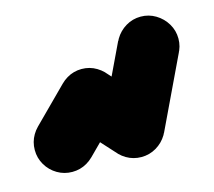

<svg xmlns="http://www.w3.org/2000/svg" viewBox="-103 -407 607 544"><g transform="rotate(-15 200.5 -135.5)"><path d="M-37.3 -40Q-37.3 -16.3 -25.5 3.7Q-13.7 23.7 6.3 35.5Q26.3 47.3 50 47.3Q73.7 47.3 93.7 35.5Q113.7 23.7 125.7 3.7Q137.7 -16.3 137.7 -40Q137.7 -63.7 125.7 -83.7Q113.7 -103.7 93.7 -115.7Q73.7 -127.7 50 -127.7Q26.3 -127.7 6.3 -115.7Q-13.7 -103.7 -25.5 -83.7Q-37.3 -63.7 -37.3 -40Z M-11.7 -101.7 111.7 21.7 211.7 -78.3 88.3 -201.7Z M62.7 -140Q62.7 -116.3 74.5 -96.3Q86.3 -76.3 106.3 -64.5Q126.3 -52.7 150 -52.7Q173.7 -52.7 193.7 -64.5Q213.7 -76.3 225.7 -96.3Q237.7 -116.3 237.7 -140Q237.7 -163.7 225.7 -183.7Q213.7 -203.7 193.7 -215.7Q173.7 -227.7 150 -227.7Q126.3 -227.7 106.3 -215.7Q86.3 -203.7 74.5 -183.7Q62.7 -163.7 62.7 -140Z M214.3 -198.7 85.7 -81.3 185.7 28.7 314.3 -88.7Z M162.7 -30Q162.7 -6.3 174.5 13.7Q186.3 33.7 206.3 45.5Q226.3 57.3 250 57.3Q273.7 57.3 293.7 45.5Q313.7 33.7 325.7 13.7Q337.7 -6.3 337.7 -30Q337.7 -53.7 325.7 -73.7Q313.7 -93.7 293.7 -105.7Q273.7 -117.7 250 -117.7Q226.3 -117.7 206.3 -105.7Q186.3 -93.7 174.5 -73.7Q162.7 -53.7 162.7 -30Z M171 -67.7 329 7.7 429 -202.3 271 -277.7Z M262.7 -240Q262.7 -216.3 274.5 -196.3Q286.3 -176.3 306.3 -164.5Q326.3 -152.7 350 -152.7Q373.7 -152.7 393.7 -164.5Q413.7 -176.3 425.7 -196.3Q437.7 -216.3 437.7 -240Q437.7 -263.7 425.7 -283.7Q413.7 -303.7 393.7 -315.7Q373.7 -327.7 350 -327.7Q326.3 -327.7 306.3 -315.7Q286.3 -303.7 274.5 -283.7Q262.7 -263.7 262.7 -240Z"/></g></svg>

Font: Linefont Thin
Style: Regular
Weight: 100
Monospace: yes
Version: Version 3.002;gftools[0.9.33]